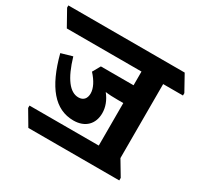

<svg xmlns="http://www.w3.org/2000/svg" viewBox="-203 -795 1016 982"><g transform="rotate(30 305.0 -303.5)"><path d="M72 19H609V4L557 -83V-520H674V-534L623 -626H-64V-613L-12 -520H429V-439H236L210 -393C242 -358 260 -323 260 -293C260 -262 244 -244 215 -244C165 -244 122 -298 88 -413L22 -394C68 -218 142 -129 252 -129C322 -129 362 -172 362 -235C362 -269 350 -304 323 -338C344 -335 369 -334 398 -334H429V-83H20V-69Z"/></g></svg>

Font: Noto Serif Devanagari Condensed ExtraBold
Style: Regular
Weight: 800
Width: 3
Designer: Universal Thirst, Indian Type Foundry and the Monotype Design Team
Foundry: Monotype Imaging Inc.
Version: Version 2.004